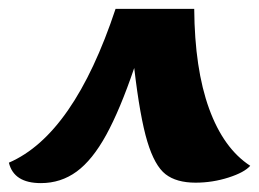

<svg xmlns="http://www.w3.org/2000/svg" viewBox="-38 -680 583 432"><path d="M525 -307Q512 -292 476 -280.5Q440 -269 402 -269Q359 -269 334.5 -288Q310 -307 293.5 -361.5Q277 -416 264 -527Q232 -433 201 -376.5Q170 -320 134.5 -294Q99 -268 54 -268Q-7 -268 -18 -314Q128 -377 222 -660H399Q400 -525 432.5 -435.5Q465 -346 525 -307Z"/></svg>

Font: Sansita Black Italic
Style: Regular
Weight: 900
Italic angle: -11°
Designer: Pablo Cosgaya
Foundry: Omnibus-Type
Version: Version 1.006